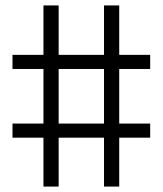

<svg xmlns="http://www.w3.org/2000/svg" viewBox="-20 -687 600 707"><path d="M533 -180H419V0H363V-180H196V0H140V-180H26V-232H140V-433H26V-485H140V-667H196V-485H363V-667H419V-485H533V-433H419V-232H533ZM363 -232V-433H196V-232Z"/></svg>

Font: Titillium Web Light
Style: Regular
Weight: 300
Version: Version 1.002;PS 57.000;hotconv 1.0.70;makeotf.lib2.5.55311